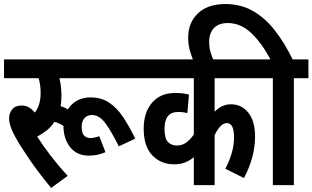

<svg xmlns="http://www.w3.org/2000/svg" viewBox="-20 -916 1546 950"><path d="M419 -146Q360 -146 327 -188Q294 -230 294 -293Q274 -307 249 -313Q234 -289 212 -271.5Q190 -254 164 -240Q192 -196 232.5 -143.5Q273 -91 315 -46L233 14Q172 -60 126 -127Q80 -194 57 -236Q25 -293 25 -331Q25 -355 40 -374.5Q55 -394 88 -394Q124 -394 152 -359Q181 -394 181 -457Q181 -497 171 -529H0V-622H672V-529H274Q278 -513 281 -491.5Q284 -470 284 -442Q284 -415 280 -391Q299 -385 316 -375Q333 -403 362 -418.5Q391 -434 428 -434Q481 -434 519.5 -408.5Q558 -383 588.5 -337.5Q619 -292 649 -230L568 -192Q528 -272 499 -309.5Q470 -347 435 -347Q412 -347 398 -331.5Q384 -316 384 -288Q384 -258 396 -245.5Q408 -233 427 -233Q439 -233 449.5 -235.5Q460 -238 471 -242L502 -163Q483 -155 463.5 -150.5Q444 -146 419 -146Z M1282 -529H1042V-363Q1077 -400 1123 -400Q1175 -400 1208.5 -358.5Q1242 -317 1242 -240Q1242 -138 1187 -35L1095 -81Q1114 -117 1126 -156.5Q1138 -196 1138 -237Q1138 -307 1102 -307Q1086 -307 1070.5 -291Q1055 -275 1042 -247V0H939V-138Q918 -121 895 -112Q872 -103 841 -103Q777 -103 734 -147Q691 -191 691 -280Q691 -360 732.5 -408Q774 -456 847 -456Q867 -456 884 -454Q901 -452 915 -448L907 -356Q887 -362 861 -362Q794 -362 794 -279Q794 -230 811.5 -213Q829 -196 855 -196Q881 -196 900.5 -210Q920 -224 939 -250V-529H660V-622H1282Z M1330 -529H1270V-622H1318Q1274 -705 1222 -753.5Q1170 -802 1107 -802Q1062 -802 1038.5 -777Q1015 -752 1015 -710Q1015 -680 1022 -657Q1029 -634 1038 -615H937Q927 -639 919 -668Q911 -697 911 -730Q911 -804 959.5 -850Q1008 -896 1095 -896Q1171 -896 1231 -862Q1291 -828 1339.5 -766Q1388 -704 1428 -622H1506V-529H1434V0H1330Z"/></svg>

Font: Noto Sans Devanagari UI ExtraCondensed SemiBold
Style: Regular
Weight: 600
Width: 2
Designer: Jelle Bosma - Monotype Design Team
Foundry: Monotype Imaging Inc.
Version: Version 2.004; ttfautohint (v1.8.4.7-5d5b)